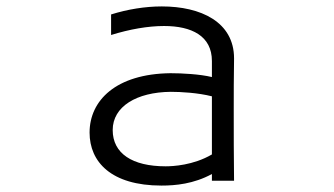

<svg xmlns="http://www.w3.org/2000/svg" viewBox="-20 -533 1040 598"><path d="M709 30C708 -47 708 -118 708 -189C708 -241 708 -294 709 -350V-351C709 -465 605 -513 484 -513C432 -513 377 -504 326 -488V-424C384 -442 441 -452 491 -452C577 -452 640 -421 640 -343V-293C603 -302 547 -305 511 -305C341 -303 259 -220 259 -120C259 -29 326 45 483 45C526 45 583 40 640 9V30ZM640 -52C582 -18 518 -15 496 -15C392 -15 331 -55 331 -128C331 -201 405 -246 512 -247C543 -247 597 -244 640 -233Z"/></svg>

Font: LINE Seed JP_OTF Regular
Style: Regular
Weight: 400
Designer: LY Corporation & Fontrix & Fontworks
Version: Version 1.002